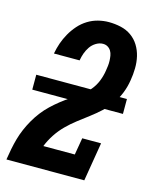

<svg xmlns="http://www.w3.org/2000/svg" viewBox="-112 -820 724 896"><g transform="rotate(15 250.0 -371.5)"><path d="M6 0V-1Q10 -27 15 -52.5Q20 -78 27 -103Q34 -128 44.5 -152.5Q55 -177 68.5 -200.5Q82 -224 98.5 -245.5Q115 -267 135 -286Q155 -305 176.5 -322Q198 -339 221 -354Q244 -369 266 -385.5Q288 -402 305.5 -423Q323 -444 333 -469Q343 -494 347 -520Q349 -532 350.5 -544.5Q352 -557 351.5 -569.5Q351 -582 349 -594Q347 -606 341 -616Q335 -626 325 -632Q315 -638 302 -638Q285 -638 268.5 -628Q252 -618 241.5 -602.5Q231 -587 225 -570Q219 -553 216 -535H92Q97 -562 105.5 -586.5Q114 -611 127.5 -635Q141 -659 159.5 -680Q178 -701 201.5 -715.5Q225 -730 251 -736.5Q277 -743 302 -743Q332 -743 360.5 -736.5Q389 -730 411.5 -714Q434 -698 448.5 -674.5Q463 -651 469.5 -623.5Q476 -596 475.5 -566Q475 -536 470 -507Q465 -475 453.5 -445.5Q442 -416 423.5 -389Q405 -362 380.5 -339.5Q356 -317 329.5 -297Q303 -277 277 -257Q251 -237 227.5 -213.5Q204 -190 186 -162.5Q168 -135 156 -105H308L322 -187H413L382 0ZM38 -346V-418H476V-346Z"/></g></svg>

Font: Iosevka Slab Extrabold
Style: Italic
Weight: 800
Italic angle: -9°
Monospace: yes
Designer: Belleve Invis
Foundry: Belleve Invis
Version: Version 11.1.0; ttfautohint (v1.8.3)